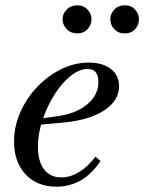

<svg xmlns="http://www.w3.org/2000/svg" viewBox="-20 -690 544 724"><path d="M193 14Q120 14 76.5 -32.5Q33 -79 33 -156Q33 -213 56.5 -266.5Q80 -320 120 -362Q160 -404 210.5 -429Q261 -454 315 -454Q367 -454 398 -430Q429 -406 429 -365Q429 -311 374 -274.5Q319 -238 222 -228L122 -219L125 -242L198 -252Q268 -262 309.5 -297Q351 -332 351 -381Q351 -430 310 -430Q279 -430 246 -403.5Q213 -377 185.5 -333.5Q158 -290 140.5 -238Q123 -186 123 -137Q123 -82 146 -51.5Q169 -21 211 -21Q245 -21 278 -41Q311 -61 340 -99L359 -83Q327 -34 285 -10Q243 14 193 14ZM272 -564Q247 -564 231.5 -580Q216 -596 216 -618Q216 -638 231.5 -654Q247 -670 272 -670Q295 -670 310 -654Q325 -638 325 -618Q325 -596 310 -580Q295 -564 272 -564ZM451 -564Q426 -564 411 -580Q396 -596 396 -618Q396 -638 411 -654Q426 -670 451 -670Q475 -670 489.5 -654Q504 -638 504 -618Q504 -596 489.5 -580Q475 -564 451 -564Z"/></svg>

Font: Baskervville Medium
Style: Italic
Weight: 500
Italic angle: -18°
Version: Version 1.100